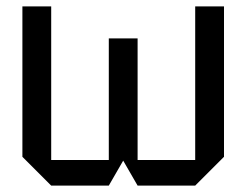

<svg xmlns="http://www.w3.org/2000/svg" viewBox="-20 -580 770 600"><path d="M410 -460V-80H590V-560H680V-90L590 0H410L365 -78L320 0H140L50 -90V-560H140V-80H320V-460Z"/></svg>

Font: Tektur SemiCondensed
Style: Regular
Weight: 400
Width: 4
Designer: Adam Jagosz
Foundry: Adam Jagosz
Version: Version 1.005;gftools[0.9.30]